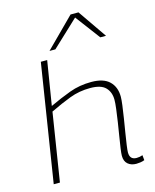

<svg xmlns="http://www.w3.org/2000/svg" viewBox="-140 -1065 944 1168"><g transform="rotate(-15 332.0 -480.5)"><path d="M539 -70Q539 -24 582 -24Q602 -24 620 -31L623 1Q611 6 596.5 8Q582 10 571 10Q539 10 518.5 -7.5Q498 -25 498 -60Q498 -74 502.5 -106.5Q507 -139 514 -180.5Q521 -222 527.5 -265Q534 -308 538.5 -344Q543 -380 543 -401Q543 -449 514.5 -478.5Q486 -508 418 -508Q349 -508 288.5 -485Q228 -462 160 -429L92 0H53L170 -740H210L165 -463Q233 -495 296.5 -518.5Q360 -542 434 -542Q511 -542 548 -506Q585 -470 585 -409Q585 -391 580.5 -355.5Q576 -320 569 -276.5Q562 -233 555 -190.5Q548 -148 543.5 -115.5Q539 -83 539 -70ZM238 -790 419 -971H469L594 -790H558L441 -946L275 -790Z"/></g></svg>

Font: Georama Extended ExtraLight
Style: Italic
Weight: 200
Width: 7
Italic angle: -9°
Designer: Jean-Baptiste Levee
Foundry: Production Type
Version: Version 1.000